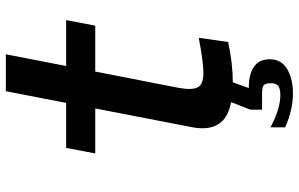

<svg xmlns="http://www.w3.org/2000/svg" viewBox="-198 -592 997 640"><g transform="rotate(-90 300.0 -272.5)"><path d="M195 180V131Q224.5 147 252 155.5Q279.5 164 302 164Q322 164 332 157.8Q342 151.5 342 133Q342 119.5 338.8 113.2Q335.5 107 328.2 105Q321 103 306 103H254V64L279 0H279.5Q233.5 -9 212.8 -33Q192 -57 192 -95.5Q192 -114.5 196.5 -135.5L258 -453H108L126.5 -550H276.5L315.5 -751H438.5L399.5 -550H552.5L534 -453H381L327.5 -179.5Q323 -155.5 323 -139.5Q323 -112.5 335.8 -102.5Q348.5 -92.5 376.5 -92.5Q412.5 -92.5 493.5 -108L479.5 -10Q407.5 5.5 345 5.5L326 59Q369.5 58 395.8 75.2Q422 92.5 422 129Q422 167 389.5 186.5Q357 206 308 206Q253.5 206 195 180Z"/></g></svg>

Font: JuliaMono BoldItalic
Style: Regular
Weight: 700
Italic angle: -9°
Monospace: yes
Designer: cormullion
Foundry: corm
Version: Version 0.049; ttfautohint (v1.8.4)